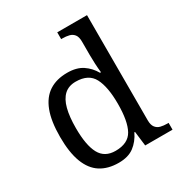

<svg xmlns="http://www.w3.org/2000/svg" viewBox="-179 -889 971 1028"><g transform="rotate(-30 307.0 -375.0)"><path d="M259 10Q193 10 147.5 -19Q102 -48 78.5 -109.5Q55 -171 55 -267Q55 -364 78.5 -425.5Q102 -487 147.5 -516.5Q193 -546 259 -546Q317 -546 353.5 -521.5Q390 -497 412 -458H418Q415 -483 413.5 -513.5Q412 -544 412 -568V-650Q412 -680 400.5 -694.5Q389 -709 370.5 -713.5Q352 -718 330 -718H322V-760H506V-110Q506 -81 517.5 -66Q529 -51 547.5 -46.5Q566 -42 588 -42H596V0H427L416 -90H412Q390 -44 354 -17Q318 10 259 10ZM276 -54Q354 -54 383 -106.5Q412 -159 412 -267Q412 -371 383 -426.5Q354 -482 275 -482Q231 -482 204 -457Q177 -432 164.5 -384Q152 -336 152 -266Q152 -160 180.5 -107Q209 -54 276 -54Z"/></g></svg>

Font: Noto Serif Lao
Style: Regular
Weight: 400
Designer: Monotype Design Team
Foundry: Monotype Imaging Inc.
Version: Version 2.003